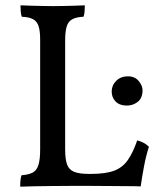

<svg xmlns="http://www.w3.org/2000/svg" viewBox="-20 -699 600 722"><path d="M321 -45Q377 -45 409 -57Q441 -69 460.5 -97Q480 -125 496 -171Q511 -167 521 -161.5Q531 -156 540 -147Q529 -113 521.5 -73Q514 -33 509 2Q490 1 458.5 1Q427 1 389.5 0.5Q352 0 315 0Q287 0 250.5 0Q214 0 176.5 0.5Q139 1 107 1.5Q75 2 56 3Q56 -11 57 -21.5Q58 -32 61 -40Q88 -42 103 -50Q118 -58 124.5 -78.5Q131 -99 131 -138V-549Q131 -583 125 -601Q119 -619 104 -627Q89 -635 62 -636Q59 -644 58 -655.5Q57 -667 57 -679Q77 -678 99.5 -677.5Q122 -677 143 -676.5Q164 -676 178 -676Q200 -676 220 -676.5Q240 -677 259.5 -677.5Q279 -678 299 -679Q299 -666 298 -655Q297 -644 294 -636Q268 -635 252.5 -627Q237 -619 231 -600Q225 -581 225 -546V-138Q225 -101 232 -81Q239 -61 258.5 -53Q278 -45 315 -45ZM457 -302Q430 -302 415 -317Q400 -332 400 -355Q400 -378 417 -395Q434 -412 461 -412Q487 -412 501.5 -394.5Q516 -377 516 -360Q516 -330 498 -316Q480 -302 457 -302Z"/></svg>

Font: Vollkorn
Style: Regular
Weight: 400
Designer: Friedrich Althausen
Foundry: Friedrich Althausen
Version: Version 5.001